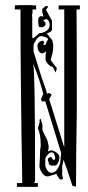

<svg xmlns="http://www.w3.org/2000/svg" viewBox="-20 -734 345 750"><path d="M182 -139Q175 -139 167 -130.5Q159 -122 157 -114V-85Q165 -59 182 -59Q194 -59 203 -72Q212 -85 215 -98L219 -136L157 -338H143L140 -347L149 -367Q136 -421 110 -484V-478Q117 -465 117 -27L115 -23Q115 -20 114 -19H128V-4H46V-19H67Q60 -421 60 -697H38V-713L61 -714H108V-713H121V-697H107V-683L105 -675L106 -667V-587L109 -584L135 -605H142Q174 -614 174 -637Q174 -654 161 -660Q159 -659 156.5 -658Q154 -657 152 -656Q150 -655 149 -652Q155 -651 157.5 -644Q160 -637 154 -632Q146 -627 145 -627L132 -629Q129 -642 129 -651Q129 -671 142 -671Q144 -671 150 -669L145 -687V-698Q145 -700 152 -705.5Q159 -711 162 -711Q167 -711 167 -707Q167 -704 163 -700.5Q159 -697 160 -695L183 -653V-620Q183 -615 180 -612Q177 -609 170.5 -606.5Q164 -604 163 -603L184 -577Q188 -564 188 -553Q188 -544 187 -537Q186 -530 185 -525.5Q184 -521 181.5 -513.5Q179 -506 178 -499L202 -468L198 -451Q196 -452 191.5 -462.5Q187 -473 185 -473Q177 -474 167.5 -484Q158 -494 158 -501V-518L160 -533L147 -525Q133 -526 128 -541L126 -556Q127 -564 133.5 -569.5Q140 -575 149 -575L153 -567L149 -561Q149 -557 156 -559Q161 -561 160 -566L168 -581Q164 -590 141 -593H140Q131 -593 121 -578Q111 -563 111 -556V-533L142 -433L158 -388L164 -368L171 -371Q181 -367 181 -362L172 -347L231 -158V-697H209V-713H292V-697H279Q280 -584 280 -356V-299Q277 -132 277 -5L263 -8L241 -75L228 -110L223 -85V-50L226 -37Q225 -33 220 -33Q216 -33 214 -34Q212 -35 209 -40L206 -44Q201 -51 201 -55L172 -46Q170 -45 165 -45Q153 -45 143.5 -60Q134 -75 134 -85Q134 -90 135 -102Q136 -114 136 -123Q136 -156 139 -159V-170Q139 -208 128 -233L135 -257L134 -266L139 -270L146 -246V-239Q146 -236 145 -235L147 -222L165 -186L170 -164V-155L167 -143L181 -147Q192 -145 202 -137Q212 -129 212 -120Q212 -108 206.5 -97.5Q201 -87 194 -87H181Q180 -87 178 -88Q169 -92 171 -97L167 -107V-114L173 -119L179 -121L184 -116Q184 -113 185 -112Q186 -112 188 -110Q193 -107 196 -116Q193 -139 182 -139Z"/></svg>

Font: Bukvitsa
Style: Regular
Weight: 500
Foundry: Ponomar Technologies, Inc.
Version: Version 1.1